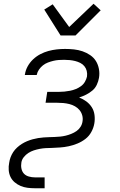

<svg xmlns="http://www.w3.org/2000/svg" viewBox="-20 -789 640 1024"><path d="M166 215Q146 215 126.5 212.5Q107 210 89.5 202.5Q72 195 58 183Q44 171 36 154.5Q28 138 26.5 118Q25 98 29 79Q31 64 36.5 49.5Q42 35 50.5 22Q59 9 71 -2Q83 -13 96.5 -21.5Q110 -30 124.5 -36Q139 -42 153.5 -46Q168 -50 183 -52.5Q198 -55 212.5 -56Q227 -57 242 -57.5Q257 -58 271.5 -58.5Q286 -59 301 -60.5Q316 -62 330.5 -65.5Q345 -69 360 -75Q375 -81 388 -90Q401 -99 409.5 -112.5Q418 -126 420 -141Q423 -158 418.5 -174Q414 -190 404 -202Q394 -214 380 -222Q366 -230 350 -234Q334 -238 317.5 -239.5Q301 -241 284 -241H223L232 -299H293Q308 -299 323.5 -300.5Q339 -302 354 -305Q369 -308 384 -314Q399 -320 412 -329.5Q425 -339 433 -353Q441 -367 444 -381Q446 -397 442.5 -411Q439 -425 430 -436Q421 -447 408 -453.5Q395 -460 381 -463.5Q367 -467 352.5 -468.5Q338 -470 322 -470Q308 -470 293.5 -469Q279 -468 264.5 -464.5Q250 -461 235.5 -455.5Q221 -450 209 -440.5Q197 -431 188 -418Q179 -405 176 -390V-389H112L113 -392Q116 -414 127.5 -435Q139 -456 156.5 -472.5Q174 -489 195 -500Q216 -511 238 -517Q260 -523 282.5 -525.5Q305 -528 327 -528Q351 -528 374.5 -525.5Q398 -523 420 -515.5Q442 -508 461 -495Q480 -482 491.5 -463.5Q503 -445 507.5 -421.5Q512 -398 508 -374Q505 -356 496.5 -337.5Q488 -319 472.5 -306Q457 -293 439 -284Q421 -275 402 -269Q423 -261 440.5 -248Q458 -235 469.5 -217Q481 -199 484 -176Q487 -153 483 -130Q479 -107 467 -85Q455 -63 435.5 -48Q416 -33 393 -23.5Q370 -14 346.5 -9Q323 -4 300.5 -2.5Q278 -1 255 0H254Q239 0 223 1Q207 2 191.5 5Q176 8 160.5 13Q145 18 131 27Q117 36 106.5 49.5Q96 63 94 78Q91 95 94.5 111Q98 127 108 137.5Q118 148 134 152.5Q150 157 166 157H218V215ZM303 -600 216 -738 261 -766 349 -645 479 -769 517 -734 383 -600Z"/></svg>

Font: Iosevka HT Light Extended
Style: Italic
Weight: 300
Width: 7
Italic angle: -9°
Monospace: yes
Designer: Belleve Invis
Foundry: Belleve Invis
Version: Version 32.3.0; ttfautohint (v1.8.4)